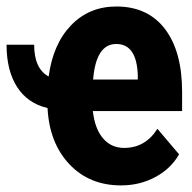

<svg xmlns="http://www.w3.org/2000/svg" viewBox="-45 -558 588 588"><path d="M325.7 9.8Q228.5 9.8 167.2 -55.4Q106 -120.6 100.6 -227.1Q39.1 -241.7 7.1 -292Q-24.9 -342.3 -24.9 -420.9H59.6Q59.6 -347.7 104 -323.7Q117.2 -422.9 172.6 -480.5Q228 -538.1 311.5 -538.1Q407.7 -538.1 460.2 -469.2Q512.7 -400.4 512.7 -276.4V-217.8H239.3Q245.6 -163.1 270.8 -134Q295.9 -105 335 -105Q400.4 -105 437 -163.6L503.4 -85.4Q478.5 -41.5 430.9 -15.9Q383.3 9.8 325.7 9.8ZM311 -423.3Q249 -423.3 240.2 -314.5H377V-325.7Q374.5 -423.3 311 -423.3Z"/></svg>

Font: Roboto Condensed
Style: Bold
Weight: 700
Designer: Google
Version: Version 2.134; 2016